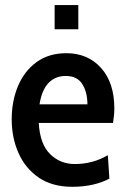

<svg xmlns="http://www.w3.org/2000/svg" viewBox="-20 -708 482 738"><path d="M258 10Q180.5 10 128.8 -25.5Q77 -61 51 -120Q25 -179 25 -249.5Q25 -319.5 49.2 -377.2Q73.5 -435 120.5 -469.2Q167.5 -503.5 235 -503.5Q317.5 -503.5 368.5 -446.8Q419.5 -390 419.5 -290.5Q419.5 -277.5 418 -263.8Q416.5 -250 414.5 -235.5H129Q133.5 -154 172.5 -115.8Q211.5 -77.5 267 -77.5Q337 -77.5 394.5 -111.5L400.5 -21.5Q374 -7 337.8 1.5Q301.5 10 258 10ZM132 -307H316Q316 -353 296.5 -384.5Q277 -416 232.5 -416Q192 -416 166.2 -388.8Q140.5 -361.5 132 -307ZM190 -595.5V-688.5H281V-595.5Z"/></svg>

Font: Cabin Condensed Medium
Style: Regular
Weight: 500
Width: 3
Designer: Pablo Impallari
Foundry: Pablo Impallari. http://www.impallari.com Igino Marini. http://www.ikern.com
Version: Version 3.001; ttfautohint (v1.8.3)